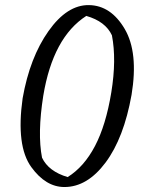

<svg xmlns="http://www.w3.org/2000/svg" viewBox="-20 -748 585 772"><path d="M327 -684Q193 -598 154 -363Q130 -211 149 -114Q175 -59 252 -36Q318 -77 362 -161Q406 -245 427.5 -376.5Q449 -508 430 -606Q404 -662 327 -684ZM239 4Q164 4 106 -76Q44 -161 71 -353Q100 -517 175 -623Q250 -729 338 -727.5Q426 -726 481.5 -631.5Q537 -537 509 -367Q478 -193 404.5 -94.5Q331 4 239 4Z"/></svg>

Font: Tillana
Style: Regular
Weight: 400
Designer: Lipi Raval (Devanagari, Latin), Jonny Pinhorn (Latin)
Foundry: Indian Type Foundry
Version: Version 2.002;PS 1.0;hotconv 1.0.79;makeotf.lib2.5.61930; tt